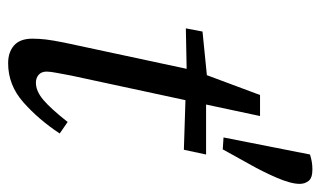

<svg xmlns="http://www.w3.org/2000/svg" viewBox="-182 -612 807 484"><g transform="rotate(90 222.0 -370.5)"><path d="M140 13Q112 13 95 -2Q78 -17 78 -48Q78 -65 80 -82Q82 -99 88 -129L154 -437L52 -435L60 -477L170 -488L220 -622H273L244 -486H370L358 -430L233 -434L171 -146Q167 -124 164 -108.5Q161 -93 161 -84Q161 -71 169 -64Q177 -57 189 -57Q210 -57 232 -75.5Q254 -94 288 -137L317 -117Q282 -64 238.5 -25.5Q195 13 140 13ZM408 -754Q429 -754 436.5 -744.5Q444 -735 444 -722Q444 -700 428.5 -664Q413 -628 393 -593L357 -528L327 -530L370 -748Q380 -751 388.5 -752.5Q397 -754 408 -754Z"/></g></svg>

Font: Source Serif 4 SmText
Style: Italic
Weight: 400
Italic angle: -12°
Designer: Frank Grießhammer
Foundry: Adobe
Version: Version 4.005;hotconv 1.1.0;makeotfexe 2.6.0